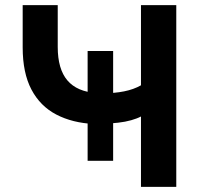

<svg xmlns="http://www.w3.org/2000/svg" viewBox="-20 -725 801 745"><path d="M527 0V-273Q512 -265 489 -258.5Q466 -252 439 -249Q412 -246 386 -245L419 -262V-101H320V-262L344 -244Q261 -248 198.5 -280.5Q136 -313 102 -377.5Q68 -442 68 -541V-705H204V-543Q204 -457 241.5 -413Q279 -369 355 -364L320 -354V-527H419V-354L379 -363Q424 -363 461.5 -370.5Q499 -378 527 -394V-705H664V0Z"/></svg>

Font: Nunito Sans 7pt
Style: Bold
Weight: 700
Designer: Vernon Adams
Foundry: Vernon Adams
Version: Version 3.101;gftools[0.9.27]